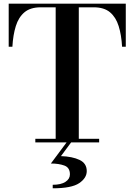

<svg xmlns="http://www.w3.org/2000/svg" viewBox="-20 -770 726 1038"><path d="M358 172.5Q358 136 328 125Q298 114 255 114L342.5 -3.5H367L309.5 74Q371 76 410 94.5Q449 113 449 155Q449 192.5 408 220.2Q367 248 265 248V229Q309.5 229 333.8 213.2Q358 197.5 358 172.5ZM171 -19.5H281V-730.5H200.5Q144.5 -730.5 112.5 -703.8Q80.5 -677 65.5 -629Q50.5 -581 47 -517.5H27V-750H660V-517.5H640Q636.5 -581 621.5 -629Q606.5 -677 574.5 -703.8Q542.5 -730.5 486.5 -730.5H406V-19.5H516V0H171Z"/></svg>

Font: Bodoni* 11pt Medium
Style: Regular
Weight: 500
Version: Version 2.3